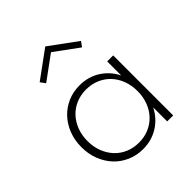

<svg xmlns="http://www.w3.org/2000/svg" viewBox="-211 -901 1053 1053"><g transform="rotate(-45 315.5 -375.0)"><path d="M60 -232.7Q60 -285.9 77.7 -331.4Q95.5 -376.8 126.4 -409.8Q157.3 -442.7 200 -461.4Q242.7 -480 292.3 -480Q358.2 -480 410.7 -447.5Q463.2 -415 492.7 -356.8V-465.5H539.1V0H492.7V-108.6Q463.2 -50.5 410.7 -18Q358.2 14.5 292.3 14.5Q242.7 14.5 200 -4.1Q157.3 -22.7 126.4 -55.7Q95.5 -88.6 77.7 -134.1Q60 -179.5 60 -232.7ZM107.3 -232.7Q107.3 -187.7 121.8 -150Q136.4 -112.3 162 -84.8Q187.7 -57.3 223.4 -42Q259.1 -26.8 301.4 -26.8Q343.6 -26.8 379.3 -42Q415 -57.3 440.9 -84.8Q466.8 -112.3 481.1 -150Q495.5 -187.7 495.5 -232.7Q495.5 -277.7 481.1 -315.7Q466.8 -353.6 440.9 -380.9Q415 -408.2 379.3 -423.4Q343.6 -438.6 301.4 -438.6Q259.1 -438.6 223.4 -423.4Q187.7 -408.2 162 -380.7Q136.4 -353.2 121.8 -315.5Q107.3 -277.7 107.3 -232.7ZM171.4 -617.3 150 -646.4 310.5 -763.6 470.9 -646.4 449.5 -617.3 310.5 -719.1Z"/></g></svg>

Font: Spartan Light
Style: Regular
Weight: 300
Designer: Matt Bailey, Mirko Velimirovic
Foundry: Matt Bailey
Version: Version 1.005